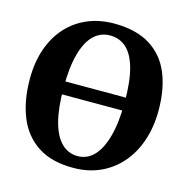

<svg xmlns="http://www.w3.org/2000/svg" viewBox="-111 -858 956 977"><g transform="rotate(15 367.0 -370.0)"><path d="M362 11Q246 12 172.5 -36Q99 -84 64.2 -170.2Q29.5 -256.5 29.5 -370Q29.5 -457.5 54 -528Q78.5 -598.5 124 -648.8Q169.5 -699 232.8 -725.8Q296 -752.5 373.5 -752.5Q489 -752 562 -706.5Q635 -661 669.5 -578.5Q704 -496 704 -383.5Q704 -296 679.5 -223.8Q655 -151.5 609.8 -99.2Q564.5 -47 501.8 -18.2Q439 10.5 362 11ZM365.5 -52.5Q415.5 -52.5 451.2 -90Q487 -127.5 506.8 -201Q526.5 -274.5 526.5 -382.5Q526.5 -490.5 507.5 -558Q488.5 -625.5 453 -657Q417.5 -688.5 367.5 -688.5Q318 -688.5 282 -654Q246 -619.5 226.5 -548.8Q207 -478 207 -370.5Q207 -262.5 226 -192.2Q245 -122 280.5 -87.2Q316 -52.5 365.5 -52.5ZM673 -403.5V-335.5H61V-403.5Z"/></g></svg>

Font: Merriweather Light 18pt ExtraBold
Style: Regular
Weight: 800
Version: Version 2.100